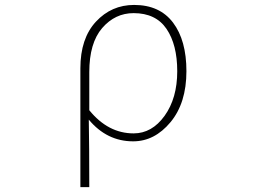

<svg xmlns="http://www.w3.org/2000/svg" viewBox="-20 -560 1040 778"><path d="M305.7 198.2V-283.2Q305.7 -404.3 368.7 -472.2Q431.6 -540 523.4 -540Q627 -540 681.2 -468.3Q735.4 -396.5 735.4 -271.5Q735.4 -142.6 670.9 -64.9Q606.4 12.7 519.5 12.7Q413.1 12.7 339.8 -75.2Q341.8 31.2 341.8 198.2ZM521.5 -19.5Q595.7 -19.5 647 -90.8Q698.2 -162.1 698.2 -271.5Q698.2 -378.9 654.8 -442.9Q611.3 -506.8 521.5 -506.8Q446.3 -506.8 394 -446.3Q341.8 -385.7 341.8 -267.6V-113.3Q418 -19.5 521.5 -19.5Z"/></svg>

Font: GenEi Gothic M ExtraLight
Style: Regular
Weight: 200
Designer: o_tamon (Modified); [Source Han Sans]
Ryoko NISHIZUKA  (kana & ideographs); Paul D. Hunt (Latin, Greek & Cyrillic); Wenl
Version: Version 1.1a;Original Version 1.004